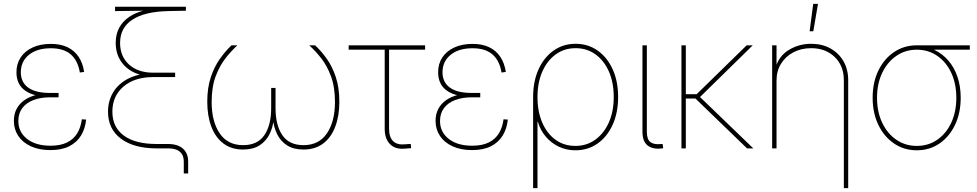

<svg xmlns="http://www.w3.org/2000/svg" viewBox="-20 -762 5017 986"><path d="M239.3 8.8Q181.2 8.8 138.9 -10.5Q96.7 -29.8 74 -63.7Q51.3 -97.7 51.3 -141.1Q51.3 -176.3 65.4 -202.9Q79.6 -229.5 105.2 -247.6Q130.9 -265.6 167 -274.7Q203.1 -283.7 247.1 -283.7H280.8V-262.2H235.8Q189.5 -262.2 152.6 -248.5Q115.7 -234.9 95 -207.5Q74.2 -180.2 74.2 -140.6Q74.2 -84 118.9 -48.8Q163.6 -13.7 239.3 -13.7Q291 -13.7 324.7 -30.5Q358.4 -47.4 376.7 -77.6Q395 -107.9 400.4 -149.4L422.4 -147.9Q417.5 -101.1 396 -65.9Q374.5 -30.8 335.7 -11Q296.9 8.8 239.3 8.8ZM245.1 -263.7Q201.2 -263.7 167.5 -271.7Q133.8 -279.8 110.6 -295.7Q87.4 -311.5 75.9 -335.4Q64.5 -359.4 64.5 -391.1Q64.5 -434.6 86.2 -467.3Q107.9 -500 147.7 -518.3Q187.5 -536.6 241.2 -536.6Q291 -536.6 326.7 -519.5Q362.3 -502.4 383.8 -470.2Q405.3 -438 412.1 -392.6L390.1 -389.6Q379.9 -451.2 343.3 -482.7Q306.6 -514.2 241.2 -514.2Q170.4 -514.2 128.9 -480.7Q87.4 -447.3 86.9 -391.6Q86.9 -339.4 125 -312Q163.1 -284.7 235.8 -284.7H280.8V-263.7Z M923.8 128.9V68.4Q923.8 45.9 915 30.8Q906.2 15.6 888.4 7.8Q870.6 0 842.8 0H784.7Q668 0 601.3 -49.6Q534.7 -99.1 534.7 -188.5Q534.7 -219.2 542.7 -246.1Q550.8 -272.9 565.7 -295.2Q580.6 -317.4 602.1 -334.7Q623.5 -352.1 650.4 -363.8Q677.2 -375.5 708.5 -380.9L708 -376.5Q677.7 -383.3 653.3 -397.9Q628.9 -412.6 611.1 -433.8Q593.3 -455.1 583.7 -482.2Q574.2 -509.3 574.2 -541.5Q574.2 -585.9 592 -619.1Q609.9 -652.3 642.8 -674.8Q675.8 -697.3 721.2 -708.5L719.2 -707L570.8 -705.1V-727.5H934.6V-707L844.2 -705.1Q724.1 -702.6 660.4 -661.4Q596.7 -620.1 596.7 -541.5Q596.7 -472.2 642.8 -430.4Q689 -388.7 767.1 -388.7H879.4V-366.2H767.1Q671.4 -366.2 614.3 -317.6Q557.1 -269 557.1 -188.5Q557.1 -108.9 616 -65.7Q674.8 -22.5 784.7 -22.5H842.8Q892.6 -22.5 919.4 1.2Q946.3 24.9 946.3 68.4V128.9Z M1228.5 5.9Q1168 5.9 1127 -25.4Q1085.9 -56.6 1065.2 -112.1Q1044.4 -167.5 1044.4 -239.3Q1044.4 -311.5 1062.7 -366Q1081.1 -420.4 1109.6 -460.4Q1138.2 -500.5 1168.9 -529.3H1199.2Q1169.4 -502.4 1138.9 -463.9Q1108.4 -425.3 1087.6 -370.4Q1066.9 -315.4 1066.9 -238.3Q1066.9 -138.7 1107.9 -77.6Q1148.9 -16.6 1228.5 -16.6Q1302.7 -16.6 1337.6 -67.9Q1372.6 -119.1 1372.6 -207V-310.5H1395V-207Q1395 -119.1 1429.9 -67.9Q1464.8 -16.6 1538.6 -16.6Q1618.2 -16.6 1659.2 -77.6Q1700.2 -138.7 1700.2 -238.3Q1700.2 -315.4 1679.7 -370.4Q1659.2 -425.3 1628.7 -463.9Q1598.1 -502.4 1567.9 -529.3H1598.1Q1629.4 -500.5 1658 -460.4Q1686.5 -420.4 1704.6 -366Q1722.7 -311.5 1722.7 -239.3Q1722.7 -167.5 1701.9 -112.1Q1681.2 -56.6 1640.1 -25.4Q1599.1 5.9 1538.6 5.9Q1487.3 5.9 1454.1 -15.6Q1420.9 -37.1 1403.3 -72.8Q1385.7 -108.4 1381.8 -150.9H1385.7Q1381.8 -108.4 1364 -72.8Q1346.2 -37.1 1313 -15.6Q1279.8 5.9 1228.5 5.9Z M2062.5 1Q2011.7 6.8 1983.6 -21Q1955.6 -48.8 1955.6 -100.6V-506.8H1770.5V-529.3H2163.1V-506.8H1978V-100.6Q1978 -57.1 1999.3 -36.9Q2020.5 -16.6 2060.5 -21Q2067.9 -21.5 2075 -22Q2082 -22.5 2089.4 -22.9L2091.3 -1Q2084.5 -0.5 2077.1 0Q2069.8 0.5 2062.5 1Z M2404.8 8.8Q2346.7 8.8 2304.4 -10.5Q2262.2 -29.8 2239.5 -63.7Q2216.8 -97.7 2216.8 -141.1Q2216.8 -176.3 2231 -202.9Q2245.1 -229.5 2270.8 -247.6Q2296.4 -265.6 2332.5 -274.7Q2368.7 -283.7 2412.6 -283.7H2446.3V-262.2H2401.4Q2355 -262.2 2318.1 -248.5Q2281.2 -234.9 2260.5 -207.5Q2239.7 -180.2 2239.7 -140.6Q2239.7 -84 2284.4 -48.8Q2329.1 -13.7 2404.8 -13.7Q2456.5 -13.7 2490.2 -30.5Q2523.9 -47.4 2542.2 -77.6Q2560.5 -107.9 2565.9 -149.4L2587.9 -147.9Q2583 -101.1 2561.5 -65.9Q2540 -30.8 2501.2 -11Q2462.4 8.8 2404.8 8.8ZM2410.6 -263.7Q2366.7 -263.7 2333 -271.7Q2299.3 -279.8 2276.1 -295.7Q2252.9 -311.5 2241.5 -335.4Q2230 -359.4 2230 -391.1Q2230 -434.6 2251.7 -467.3Q2273.4 -500 2313.2 -518.3Q2353 -536.6 2406.7 -536.6Q2456.5 -536.6 2492.2 -519.5Q2527.8 -502.4 2549.3 -470.2Q2570.8 -438 2577.6 -392.6L2555.7 -389.6Q2545.4 -451.2 2508.8 -482.7Q2472.2 -514.2 2406.7 -514.2Q2335.9 -514.2 2294.4 -480.7Q2252.9 -447.3 2252.4 -391.6Q2252.4 -339.4 2290.5 -312Q2328.6 -284.7 2401.4 -284.7H2446.3V-263.7Z M2717.8 204.1V-263.7Q2717.8 -344.2 2745.6 -405.8Q2773.4 -467.3 2822.8 -502.2Q2872.1 -537.1 2936 -537.1Q3000 -537.1 3049.3 -502.2Q3098.6 -467.3 3126.5 -405.8Q3154.3 -344.2 3154.3 -263.7Q3154.3 -183.1 3126.2 -121.3Q3098.1 -59.6 3048.8 -24.9Q2999.5 9.8 2935.1 9.8Q2888.2 9.8 2849.1 -9Q2810.1 -27.8 2782.2 -61Q2754.4 -94.2 2742.2 -136.7H2740.2V204.1ZM2935.1 -12.7Q2992.7 -12.7 3037.1 -44.7Q3081.5 -76.7 3106.7 -133.1Q3131.8 -189.5 3131.8 -263.7Q3131.8 -338.4 3106.9 -394.8Q3082 -451.2 3037.8 -482.9Q2993.7 -514.6 2936 -514.6Q2877.4 -514.6 2833.3 -482.2Q2789.1 -449.7 2764.6 -393.3Q2740.2 -336.9 2740.2 -263.7Q2740.2 -189.5 2764.4 -133.1Q2788.6 -76.7 2832.3 -44.7Q2876 -12.7 2935.1 -12.7Z M3376.5 0.5Q3330.6 5.4 3304.9 -15.6Q3279.3 -36.6 3279.3 -85.9V-529.3H3301.8V-85.9Q3301.8 -45.4 3320.8 -31.7Q3339.8 -18.1 3376 -22.5Q3378.4 -22.5 3379.4 -22.5Q3380.4 -22.5 3382.8 -22.5L3385.7 -0.5Q3383.3 -0.5 3381.1 -0.2Q3378.9 0 3376.5 0.5Z M3502 -529.3V0H3479.5V-529.3ZM3845.7 -529.3 3566.9 -255.9H3487.3V-278.3H3557.6L3814.5 -529.3ZM3816.4 0 3542 -265.1 3568.4 -270 3848.6 0Z M3967.8 -349.6V0H3945.3V-529.3H3967.8V-412.1H3961.9Q3979.5 -474.6 4031.5 -505.9Q4083.5 -537.1 4145.5 -537.1Q4201.7 -537.1 4244.4 -513.4Q4287.1 -489.7 4311.5 -447.8Q4335.9 -405.8 4335.9 -349.6V204.1H4313.5V-349.6Q4313.5 -423.8 4266.6 -469.2Q4219.7 -514.6 4145.5 -514.6Q4094.7 -514.6 4054.4 -493.4Q4014.2 -472.2 3991 -434.8Q3967.8 -397.5 3967.8 -349.6ZM4137.7 -601.6 4156.2 -742.2H4180.7L4156.7 -601.6Z M4688 9.8Q4622.6 9.8 4571.3 -25.1Q4520 -60.1 4490.7 -120.8Q4461.4 -181.6 4461.4 -259.8Q4461.4 -338.9 4490.7 -399.4Q4520 -460 4571.3 -494.6Q4622.6 -529.3 4688 -529.3H4960.4V-506.8H4746.1H4688Q4629.4 -506.8 4583.3 -475.1Q4537.1 -443.4 4510.5 -387.9Q4483.9 -332.5 4483.9 -259.8Q4483.9 -187.5 4510.5 -131.6Q4537.1 -75.7 4583.3 -44.2Q4629.4 -12.7 4688 -12.7Q4747.1 -12.7 4793 -44.2Q4838.9 -75.7 4865 -131.6Q4891.1 -187.5 4891.1 -259.8Q4891.1 -332.5 4865 -388.2Q4838.9 -443.8 4793 -475.3Q4747.1 -506.8 4688 -506.8V-525.4Q4737.3 -525.4 4778.3 -505.9Q4819.3 -486.3 4849.9 -451.2Q4880.4 -416 4897 -367.4Q4913.6 -318.8 4913.6 -259.8Q4913.6 -181.6 4884.5 -120.8Q4855.5 -60.1 4804.7 -25.1Q4753.9 9.8 4688 9.8Z"/></svg>

Font: Inter 24pt Thin
Style: Regular
Weight: 250
Designer: Rasmus Andersson
Foundry: rsms
Version: Version 4.001;git-66647c0bb